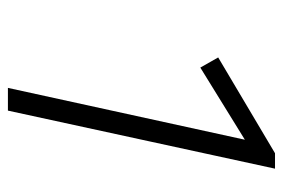

<svg xmlns="http://www.w3.org/2000/svg" viewBox="-132 -566 698 473"><g transform="rotate(90 216.5 -329.0)"><path d="M196 0 329 -608H363L146 -474L121 -518L357 -658H395L252 0Z"/></g></svg>

Font: Ysabeau Infant Light
Style: Italic
Weight: 300
Italic angle: -12°
Designer: Christian Thalmann (Catharsis Fonts)
Version: Version 2.001;gftools[0.9.30]; featfreeze: ss01,ss02,lnum